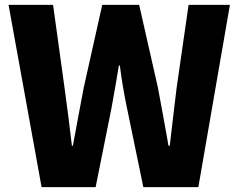

<svg xmlns="http://www.w3.org/2000/svg" viewBox="-20 -765 975 785"><path d="M150 0 15 -745H197L244 -405Q252 -347 259.5 -288Q267 -229 274 -169H278Q289 -229 300 -288Q311 -347 322 -405L398 -745H549L626 -405Q637 -348 647.5 -288.5Q658 -229 669 -169H674Q681 -229 688 -288Q695 -347 702 -405L751 -745H920L791 0H566L499 -324Q481 -410 470 -497H466Q459 -455 451.5 -411Q444 -367 436 -324L371 0Z"/></svg>

Font: Source Han Sans TC Heavy
Style: Regular
Weight: 900
Designer: Ryoko NISHIZUKA Ë•øÂ°öÊ∂ºÂ≠ê (kana, bopomofo & ideographs); Paul D. Hunt (Latin, Greek & Cyrillic); Sandoll Communicatio
Foundry: Adobe
Version: Version 2.004;hotconv 1.0.118;makeotfexe 2.5.65603